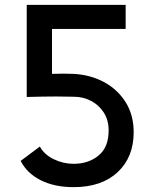

<svg xmlns="http://www.w3.org/2000/svg" viewBox="-20 -753 640 790"><path d="M90 -354V-733H497V-634H194V-449Q240 -451 284 -449Q353 -445 408.5 -415Q464 -385 497 -332.5Q530 -280 530 -209Q530 -106 464 -44.5Q398 17 283 17Q204 17 147.5 -11.5Q91 -40 65 -91L144 -150Q162 -117 201 -98Q240 -79 283 -79Q344 -79 385.5 -113Q427 -147 427 -216Q427 -259 407 -290Q387 -321 354.5 -338Q322 -355 283 -355Q238 -356 210 -356Q182 -356 155.5 -355.5Q129 -355 90 -354Z"/></svg>

Font: Kreadon Light
Style: Bold
Weight: 600
Designer: Reiya WATANABE
Foundry: StudioGnu
Version: Version 1.003; ttfautohint (v1.8.4.7-5d5b);gftools[0.9.32]